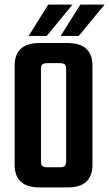

<svg xmlns="http://www.w3.org/2000/svg" viewBox="-20 -819 477 839"><path d="M153 -631H275Q384 -631 384 -532V-99Q384 0 275 0H153Q44 0 44 -99V-532Q44 -631 153 -631ZM269 -115V-516Q269 -532 263 -537.5Q257 -543 241 -543H188Q171 -543 165 -537.5Q159 -532 159 -516V-115Q159 -99 165 -93.5Q171 -88 188 -88H241Q257 -88 263 -93.5Q269 -99 269 -115ZM297 -799 184 -662H105L191 -799ZM324 -662H245L331 -799H437Z"/></svg>

Font: Teko Medium
Style: Regular
Weight: 500
Designer: Manushi Parikh, Jonny Pinhorn
Foundry: Indian Type Foundry
Version: Version 1.106;PS 1.0;hotconv 1.0.78;makeotf.lib2.5.61930; tt